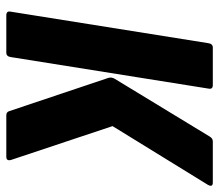

<svg xmlns="http://www.w3.org/2000/svg" viewBox="-63 -632 695 609"><g transform="rotate(90 284.5 -327.5)"><path d="M346 0Q336 0 333 -8L227 -324Q224 -334 230 -344L413 -645Q419 -655 428 -655H559Q575 -655 566 -639L380 -337L487 -16Q492 0 477 0ZM29 0Q14 0 17 -14L117 -641Q119 -655 131 -655H250Q264 -655 261 -641L161 -14Q159 0 147 0Z"/></g></svg>

Font: Sofia Sans Condensed Black
Style: Italic
Weight: 900
Italic angle: -9°
Version: Version 4.100